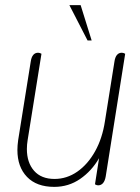

<svg xmlns="http://www.w3.org/2000/svg" viewBox="-20 -720 546 750"><path d="M48 -134Q48 -152 51 -173L100 -479Q105 -514 129 -514Q135 -514 142 -510L88 -173Q85 -155 85 -138Q85 -85 113 -53Q141 -21 193 -21Q241 -21 282 -49.5Q323 -78 351.5 -129Q380 -180 390 -247L427 -479Q432 -514 456 -514Q462 -514 469 -510L393 -31Q387 4 363 4Q358 4 351 0L367 -102Q338 -52 293 -21Q248 10 192 10Q123 10 85.5 -29Q48 -68 48 -134ZM251 -700H295L338 -562H322Z"/></svg>

Font: Thasadith
Style: Italic
Weight: 400
Italic angle: -9°
Designer: Cadson Demak Co.,Ltd.
Foundry: Cadson Demak Co.,Ltd.
Version: Version 1.000; ttfautohint (v1.6)